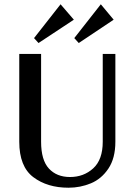

<svg xmlns="http://www.w3.org/2000/svg" viewBox="-20 -865 628 897"><path d="M519 -203Q519 -126 486.5 -77.5Q454 -29 404.5 -8.5Q355 12 300 12Q201 12 135.5 -37.5Q70 -87 70 -203V-613H172V-203Q172 -117 208.5 -77.5Q245 -38 307 -38Q371 -38 415.5 -78.5Q460 -119 460 -203V-613H519ZM263 -845 325 -773 160 -664 139 -687ZM451 -845 511 -773 348 -664 327 -687Z"/></svg>

Font: Arya
Style: Regular
Weight: 400
Designer: Eduardo Rodriguez Tunni, Modular Infotech
Foundry: Eduardo Rodriguez Tunni, Modular Infotech
Version: Version 1.002